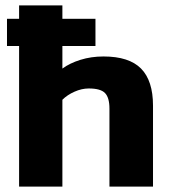

<svg xmlns="http://www.w3.org/2000/svg" viewBox="-20 -694 635 714"><path d="M51 0V-523H6V-624H51V-674H212V-624H335V-523H212V-439Q239 -459 279 -471.5Q319 -484 365 -484Q460 -484 504.5 -439Q549 -394 549 -301V0H387V-290Q387 -331 370.5 -348Q354 -365 310 -365Q284 -365 257 -353Q230 -341 212 -323V0Z"/></svg>

Font: Kanit SemiBold
Style: Regular
Weight: 600
Designer: Katatrad Team
Foundry: CadsonDemak
Version: Version 2.000; ttfautohint (v1.8.3)